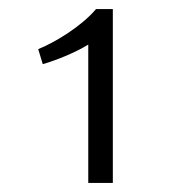

<svg xmlns="http://www.w3.org/2000/svg" viewBox="-20 -719 399 422"><path d="M74 -578C102 -586 145 -603 174 -621V-317H228V-699H191C158 -660 99 -625 64 -611Z"/></svg>

Font: Repo Light
Style: Regular
Weight: 300
Designer: Stefan Peev
Foundry: Context Ltd
Version: Version 001.502